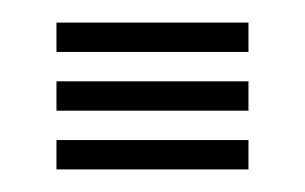

<svg xmlns="http://www.w3.org/2000/svg" viewBox="-20 -493 270 170"><path d="M30 -447V-473H200V-447ZM30 -395V-421H200V-395ZM30 -343V-369H200V-343Z"/></svg>

Font: Big Shoulders Inline Text Black
Style: Regular
Weight: 900
Designer: Patric King
Foundry: XO Type Co
Version: Version 1.000